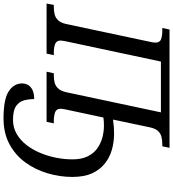

<svg xmlns="http://www.w3.org/2000/svg" viewBox="14 -790 1004 1115"><g transform="rotate(90 516.5 -232.0)"><path d="M646 250Q535 250 489 220Q443 190 443 142Q443 122 453 106Q463 90 483 81Q503 72 534 72Q534 102 541 130Q548 158 573.5 176.5Q599 195 654 195Q699 195 735.5 174Q772 153 799.5 118Q827 83 846 38Q865 -7 874.5 -55.5Q884 -104 884 -150Q884 -203 866.5 -238.5Q849 -274 820 -294.5Q791 -315 757 -324Q723 -333 690 -333Q677 -333 665 -332.5Q653 -332 641 -330L594 -110Q593 -104 591.5 -95.5Q590 -87 590 -82Q590 -57 610.5 -49.5Q631 -42 662 -42H675L666 0H375L384 -42H397Q420 -42 439 -47Q458 -52 472.5 -67.5Q487 -83 494 -114L611 -664H316L198 -110Q197 -104 195.5 -95.5Q194 -87 194 -82Q194 -57 214.5 -49.5Q235 -42 266 -42H279L270 0H-21L-13 -42H0Q23 -42 42.5 -47Q62 -52 76.5 -67.5Q91 -83 98 -114L202 -604Q204 -610 205 -619Q206 -628 206 -632Q206 -658 186 -665Q166 -672 134 -672H121L130 -714H817L808 -672H795Q773 -672 753 -667Q733 -662 719 -647Q705 -632 698 -600L653 -386Q673 -389 694.5 -390.5Q716 -392 734 -392Q782 -392 827 -379.5Q872 -367 908 -338.5Q944 -310 965 -264Q986 -218 986 -150Q986 -77 965 -6Q944 65 902 123Q860 181 796 215.5Q732 250 646 250Z"/></g></svg>

Font: Noto Serif
Style: Italic
Weight: 400
Italic angle: -12°
Designer: Monotype Design Team
Foundry: Monotype Imaging Inc.
Version: Version 2.013